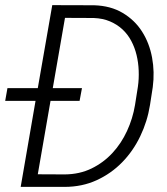

<svg xmlns="http://www.w3.org/2000/svg" viewBox="-34 -731 655 751"><path d="M46.9 0 105 -336.4H-13.7L-4.9 -386.2H113.8L170.4 -710.9L334 -710.4Q398.9 -708.5 446 -680.4Q493.2 -652.3 521.7 -607.4Q550.3 -562.5 560.8 -505.9Q571.3 -449.2 563.5 -390.1L552.7 -320.3Q542.5 -256.3 514.6 -198.2Q486.8 -140.1 443.8 -96.2Q400.9 -52.2 344 -26.1Q287.1 0 218.3 0ZM277.3 -336.4H163.6L113.8 -49.3L219.7 -48.8Q277.3 -49.3 324 -72Q370.6 -94.7 405.5 -132.3Q440.4 -169.9 462.9 -218.8Q485.4 -267.6 494.1 -320.3L505.4 -392.1Q509.8 -422.9 508.5 -454.6Q507.3 -486.3 500.2 -515.6Q493.2 -544.9 479.5 -570.8Q465.8 -596.7 445.1 -616Q424.3 -635.3 396.5 -647.2Q368.7 -659.2 332.5 -660.6L220.2 -661.1L172.4 -386.2H286.6Z"/></svg>

Font: Roboto Mono Light
Style: Italic
Weight: 300
Designer: Google
Version: Version 2.000985; 2015; ttfautohint (v1.3)